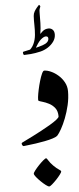

<svg xmlns="http://www.w3.org/2000/svg" viewBox="-79 -1056 580 1406"><g transform="rotate(-5 211.0 -352.5)"><path d="M320.3 210.4Q320.8 216.8 308.3 233.4Q295.9 250 278.6 268.3Q261.2 286.6 245.8 299.8Q230.5 313 224.1 313Q216.3 313 199.5 300.3Q182.6 287.6 164.1 269.5Q145.5 251.5 132.3 234.9Q119.1 218.3 119.1 210.4Q119.1 203.6 132.1 186.8Q145 169.9 162.8 151.1Q180.7 132.3 196.5 118.9Q212.4 105.5 218.3 105.5Q223.6 105.5 233.2 122.3Q242.7 139.2 266.1 163.1Q290 186.5 305.2 195.8Q320.3 205.1 320.3 210.4ZM260.3 -535.2Q282.2 -535.2 309.8 -522.9Q337.4 -510.7 362.8 -488.5Q388.2 -466.3 404.8 -436Q421.4 -405.8 421.4 -370.1Q421.4 -319.3 409.7 -268.6Q397.9 -217.8 380.6 -173.6Q363.3 -129.4 345.5 -97.9Q327.6 -66.4 315.9 -53.7Q306.2 -43.5 280 -35.2Q253.9 -26.9 220.2 -20.3Q186.5 -13.7 153.6 -9Q120.6 -4.4 96.2 -1.7Q71.8 1 64.9 2Q57.1 3.4 52 -8.3Q46.9 -20 54.2 -23.9Q57.6 -25.9 79.3 -36.4Q101.1 -46.9 133.1 -63Q165 -79.1 200.2 -97.9Q235.4 -116.7 266.4 -135Q297.4 -153.3 316.9 -168.5Q336.4 -183.6 336.4 -192.4Q336.4 -231 318.4 -254.2Q300.3 -277.3 275.4 -290Q250.5 -302.7 228.8 -308.8Q207 -314.9 200.2 -318.8Q196.3 -322.8 199 -345.7Q201.7 -368.7 208.5 -400.4Q215.3 -432.1 224.4 -462.9Q233.4 -493.7 242.9 -514.4Q252.4 -535.2 260.3 -535.2ZM219.2 -939.9Q220.2 -958 229.2 -973.6Q238.3 -989.3 248.5 -1000.7Q258.8 -1012.2 262.7 -1016.6Q266.1 -1020 270 -1013.7Q273.9 -1007.3 273.4 -1004.9Q272.5 -1000 268.1 -991.2Q263.7 -982.4 264.2 -959.5Q264.2 -924.3 263.4 -885Q262.7 -845.7 256.1 -807.4Q249.5 -769 231.7 -735.6Q213.9 -702.1 179.7 -677.7Q176.3 -675.3 163.6 -677.7Q150.9 -680.2 152.8 -682.1Q184.6 -704.6 198.7 -735.4Q212.9 -766.1 216.1 -801.3Q219.2 -836.4 218.3 -872.1Q217.3 -907.7 219.2 -939.9ZM246.1 -676.8Q206.1 -667.5 173.8 -664.8Q141.6 -662.1 125 -662.1Q120.1 -662.1 117.7 -673.8Q115.2 -685.5 123 -687Q219.7 -706.1 265.6 -721.4Q311.5 -736.8 311.5 -767.1Q311.5 -783.7 293.9 -783.7Q278.8 -783.7 256.6 -764.6Q234.4 -745.6 206.1 -690.9Q203.6 -686.5 193.8 -682.9Q184.1 -679.2 177.2 -679.7Q170.4 -680.2 176.3 -687.5Q194.8 -710.4 210.4 -736.8Q226.1 -763.2 241.9 -786.6Q257.8 -810.1 276.4 -825Q294.9 -839.8 318.8 -839.8Q337.4 -839.8 349.4 -827.6Q361.3 -815.4 361.3 -793Q361.3 -765.1 344.7 -741.5Q328.1 -717.8 302 -700.9Q275.9 -684.1 246.1 -676.8Z"/></g></svg>

Font: Awami Nastaliq
Style: Bold
Weight: 700
Designer: Peter Martin, SIL International
Foundry: SIL International
Version: Version 3.100